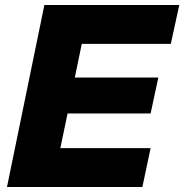

<svg xmlns="http://www.w3.org/2000/svg" viewBox="-20 -750 739 770"><path d="M699 -730 665 -574H308L280 -439H615L584 -295H251L222 -156H584L551 0H8L158 -730Z"/></svg>

Font: Nacelle Heavy
Style: Italic
Weight: 800
Italic angle: -12°
Designer: Sora Sagano
Foundry: Sora Sagano
Version: Version 1.000;FEAKit 1.0